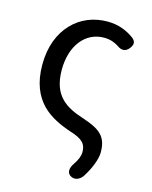

<svg xmlns="http://www.w3.org/2000/svg" viewBox="-113 -631 708 897"><g transform="rotate(15 241.0 -182.5)"><path d="M118 -96C157 -56 209 -33 259 -16C323 3 339 26 339 62C339 82 331 101 315 125C297 150 294 178 322 189C342 197 363 185 375 167C406 118 422 72 422 42C422 -33 389 -62 300 -91C217 -118 146 -156 146 -284C146 -402 209 -480 299 -480C327 -480 350 -472 370 -459C391 -443 412 -444 428 -465C443 -484 443 -499 425 -514C392 -538 351 -557 295 -557C229 -557 168 -533 124 -486C80 -440 52 -372 52 -284C52 -195 79 -137 118 -96Z"/></g></svg>

Font: GenSenRounded2 TW R
Style: Regular
Weight: 400
Version: Version 2.100;PS 2.1;hotconv 16.6.51;makeotf.lib2.5.65220 DE